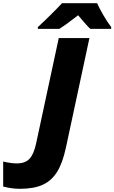

<svg xmlns="http://www.w3.org/2000/svg" viewBox="-180 -951 713 1196"><path d="M-56.2 225.1Q-107.9 225.1 -160.2 210.9V55.2Q-111.8 66.9 -75.2 66.9Q-22.9 66.9 3.9 38.1Q30.8 9.3 44.9 -57.1L186 -713.9H377L231 -33.2Q210 64.5 175.8 119.4Q141.6 174.3 86.7 199.7Q31.7 225.1 -56.2 225.1ZM512.7 -771H382.8Q360.4 -791 306.6 -856Q238.3 -802.2 189.5 -771H55.7V-782.2Q94.2 -817.4 138.7 -861.6Q183.1 -905.8 206.5 -931.2H424.8Q437.5 -902.3 462.9 -858.2Q488.3 -814 512.7 -782.2Z"/></svg>

Font: Open Sans Extrabold
Style: Italic
Weight: 800
Italic angle: -12°
Foundry: Ascender Corporation
Version: Version 1.10